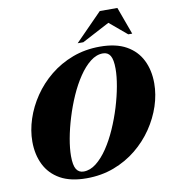

<svg xmlns="http://www.w3.org/2000/svg" viewBox="-99 -1021 1009 1123"><g transform="rotate(-10 405.0 -460.0)"><path d="M810 -464Q810 -398 787.8 -330.2Q765.5 -262.5 723.5 -200.5Q681.5 -138.5 622 -90Q562.5 -41.5 487.5 -13.2Q412.5 15 325 15Q230 15 169 -19.2Q108 -53.5 78.2 -113.8Q48.5 -174 48.5 -251Q48.5 -317 70.8 -384.8Q93 -452.5 135 -514.5Q177 -576.5 236.5 -625Q296 -673.5 371 -701.8Q446 -730 533.5 -730Q628.5 -730 689.5 -695.8Q750.5 -661.5 780.2 -601.5Q810 -541.5 810 -464ZM256.5 -128.5Q256.5 -74 271 -50.5Q285.5 -27 314.5 -27Q353 -27 389.2 -55.5Q425.5 -84 457.8 -132Q490 -180 516.2 -239.5Q542.5 -299 561.8 -362Q581 -425 591.5 -483.5Q602 -542 602 -586.5Q602 -641 587.8 -664.5Q573.5 -688 544 -688Q505.5 -688 469.2 -659.5Q433 -631 400.8 -583Q368.5 -535 342.2 -475.5Q316 -416 296.8 -353Q277.5 -290 267 -231.8Q256.5 -173.5 256.5 -128.5ZM409.5 -772 569.5 -935H674L733.5 -772H710L607 -858.5L443 -772Z"/></g></svg>

Font: Newsreader 72pt ExtraBold
Style: Italic
Weight: 800
Italic angle: -17°
Designer: Hugues Gentile
Foundry: Production Type
Version: Version 1.003; ttfautohint (v1.8.3)